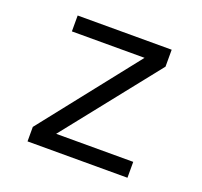

<svg xmlns="http://www.w3.org/2000/svg" viewBox="-99 -648 798 760"><g transform="rotate(20 300.0 -268.0)"><path d="M509.8 0H88.9V-61L411.1 -469.2H105V-536.1H501V-464.8L185.1 -66.9H509.8Z"/></g></svg>

Font: Droid Sans Mono
Style: Regular
Weight: 400
Monospace: yes
Foundry: Ascender Corporation
Version: Version 1.00 build 112